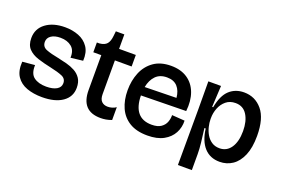

<svg xmlns="http://www.w3.org/2000/svg" viewBox="-101 -957 2086 1423"><g transform="rotate(20 942.0 -246.0)"><path d="M256 13Q189 13 136 -6Q83 -25 54 -68Q25 -111 30 -184L128 -193Q125 -125 161.5 -98Q198 -71 259 -71Q311 -71 341 -88.5Q371 -106 371 -138Q371 -174 337 -188.5Q303 -203 242 -216Q184 -228 136.5 -243.5Q89 -259 61 -288.5Q33 -318 33 -372Q33 -446 91 -489.5Q149 -533 243 -533Q301 -533 350 -514Q399 -495 427.5 -453.5Q456 -412 452 -345L356 -334Q359 -392 325 -420Q291 -448 237 -448Q191 -448 164 -429.5Q137 -411 137 -380Q137 -341 174 -326.5Q211 -312 271 -301Q305 -294 341 -284.5Q377 -275 407.5 -258.5Q438 -242 457 -213.5Q476 -185 476 -140Q476 -69 417.5 -28Q359 13 256 13Z M717 10Q564 10 564 -155V-430H501V-507H521Q562 -511 579.5 -532Q597 -553 601 -596L605 -633H672V-519H804V-428H672V-162Q672 -123 690 -105Q708 -87 739 -87Q755 -87 772.5 -92Q790 -97 804 -107V-6Q780 3 759 6.5Q738 10 717 10Z M1087 13Q1001 13 945.5 -21Q890 -55 863 -115Q836 -175 836 -253Q836 -329 862 -392.5Q888 -456 942 -494.5Q996 -533 1079 -533Q1156 -533 1208 -498Q1260 -463 1283 -400.5Q1306 -338 1297 -256L942 -250Q945 -73 1090 -73Q1137 -73 1163.5 -91.5Q1190 -110 1200 -137.5Q1210 -165 1209 -192L1310 -185Q1312 -132 1288 -87Q1264 -42 1214 -14.5Q1164 13 1087 13ZM1079 -442Q1023 -442 990.5 -408.5Q958 -375 947 -318L1196 -323Q1191 -378 1162 -410Q1133 -442 1079 -442Z M1376 141 1377 -301 1376 -519H1476L1467 -351H1475Q1493 -448 1539.5 -490.5Q1586 -533 1654 -533Q1742 -533 1798 -466Q1854 -399 1854 -262Q1854 -169 1828 -108Q1802 -47 1757.5 -17Q1713 13 1657 13Q1581 13 1535 -38Q1489 -89 1477 -184H1467Q1475 -122 1480.5 -73.5Q1486 -25 1486 15V141ZM1622 -81Q1679 -81 1711.5 -129Q1744 -177 1744 -260Q1744 -338 1713 -387.5Q1682 -437 1622 -437Q1577 -437 1547 -412Q1517 -387 1502 -349Q1487 -311 1487 -270V-261Q1487 -234 1494.5 -202.5Q1502 -171 1518 -143.5Q1534 -116 1560 -98.5Q1586 -81 1622 -81Z"/></g></svg>

Font: Bricolage Grotesque 96pt Medium
Style: Regular
Weight: 500
Designer: Mathieu Triay
Foundry: Atelier Triay
Version: Version 1.001; ttfautohint (v1.8.4.7-5d5b);gftools[0.9.33.de